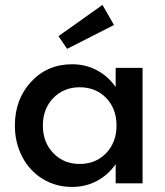

<svg xmlns="http://www.w3.org/2000/svg" viewBox="-20 -739 666 774"><path d="M40 -232.9Q40 -338.9 105.5 -409.4Q170.9 -480 271 -480Q324.7 -480 370.1 -456.1Q415.5 -432.1 446.3 -388.2V-465.3H554.7V0H446.3V-77.1Q415.5 -33.2 370.1 -9.3Q324.7 14.6 271 14.6Q205.1 14.6 152.1 -17.8Q99.1 -50.3 69.6 -106.9Q40 -163.6 40 -232.9ZM301.3 -78.1Q366.2 -78.1 408 -121.8Q449.7 -165.5 449.7 -232.9Q449.7 -300.8 408 -344Q366.2 -387.2 301.3 -387.2Q236.8 -387.2 194.8 -343.8Q152.8 -300.3 152.8 -232.9Q152.8 -165.5 194.8 -121.8Q236.8 -78.1 301.3 -78.1ZM215.8 -593.3 393.1 -719.2 439.5 -638.2 250.5 -542Z"/></svg>

Font: Spartan MB SemBd
Style: Regular
Weight: 600
Designer: Matt Bailey, Mirko Velimirovic
Foundry: Matt Bailey
Version: Version 1.005